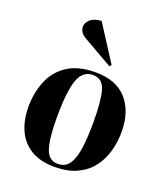

<svg xmlns="http://www.w3.org/2000/svg" viewBox="-147 -901 886 1018"><g transform="rotate(20 296.0 -392.5)"><path d="M278 14Q199 14 146 -18Q93 -50 67 -107Q41 -164 41 -239Q41 -317 68 -384Q95 -451 155.5 -491.5Q216 -532 315 -532Q431 -532 491 -464.5Q551 -397 551 -281Q551 -224 536 -171Q521 -118 489 -76.5Q457 -35 405 -10.5Q353 14 278 14ZM289 -7Q333 -7 355 -40.5Q377 -74 385 -135.5Q393 -197 393 -281Q393 -400 376.5 -457Q360 -514 306 -514Q269 -514 246 -487Q223 -460 212.5 -398.5Q202 -337 202 -236Q202 -117 220.5 -62Q239 -7 289 -7ZM380 -597 371 -587 205 -682Q167 -703 167 -737Q167 -758 187 -777Q207 -796 250 -799Z"/></g></svg>

Font: Literata 72pt
Style: Bold Italic
Weight: 700
Italic angle: -2°
Designer: Latin by Veronika Burian and Jose Scaglione. Greek by Irene Vlachou. Cyrillic by Vera Evstafieva
Foundry: TypeTogether
Version: Version 3.002